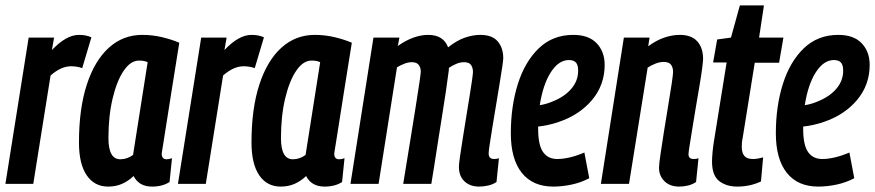

<svg xmlns="http://www.w3.org/2000/svg" viewBox="-26 -680 3236 710"><path d="M174 -541 166 -495Q219 -551 266 -551Q278 -551 289.5 -549Q301 -547 312 -542L278 -428Q268 -432 256.5 -433.5Q245 -435 237 -435Q219 -435 200.5 -427Q182 -419 161 -401L97 0H-6L80 -541Z M536 10Q488 10 468 -29Q448 -10 425 0Q402 10 374 10Q323 10 294.5 -32Q266 -74 266 -153Q266 -278 295 -367Q324 -456 376.5 -503.5Q429 -551 500 -551Q538 -551 573.5 -542.5Q609 -534 637 -522Q619 -411 607.5 -337.5Q596 -264 589 -220Q582 -176 578.5 -153.5Q575 -131 573.5 -122.5Q572 -114 572 -112Q572 -91 590 -91Q600 -91 610 -95L601 -7Q575 10 536 10ZM466 -107 520 -450Q508 -456 488 -456Q457 -456 431.5 -418.5Q406 -381 390.5 -316Q375 -251 375 -169Q375 -91 419 -91Q444 -91 466 -107Z M812 -541 804 -495Q857 -551 904 -551Q916 -551 927.5 -549Q939 -547 950 -542L916 -428Q906 -432 894.5 -433.5Q883 -435 875 -435Q857 -435 838.5 -427Q820 -419 799 -401L735 0H632L718 -541Z M1174 10Q1126 10 1106 -29Q1086 -10 1063 0Q1040 10 1012 10Q961 10 932.5 -32Q904 -74 904 -153Q904 -278 933 -367Q962 -456 1014.5 -503.5Q1067 -551 1138 -551Q1176 -551 1211.5 -542.5Q1247 -534 1275 -522Q1257 -411 1245.5 -337.5Q1234 -264 1227 -220Q1220 -176 1216.5 -153.5Q1213 -131 1211.5 -122.5Q1210 -114 1210 -112Q1210 -91 1228 -91Q1238 -91 1248 -95L1239 -7Q1213 10 1174 10ZM1104 -107 1158 -450Q1146 -456 1126 -456Q1095 -456 1069.5 -418.5Q1044 -381 1028.5 -316Q1013 -251 1013 -169Q1013 -91 1057 -91Q1082 -91 1104 -107Z M1746 10Q1712 10 1691.5 -9.5Q1671 -29 1671 -63Q1671 -73 1675 -101Q1679 -129 1685 -166.5Q1691 -204 1697.5 -244.5Q1704 -285 1710 -321.5Q1716 -358 1719.5 -383Q1723 -408 1723 -414Q1723 -429 1716 -439.5Q1709 -450 1690 -450Q1676 -450 1661.5 -444Q1647 -438 1634 -429Q1634 -425 1633.5 -419Q1633 -413 1632 -408Q1629 -384 1623 -343Q1617 -302 1609 -253Q1601 -204 1593.5 -155Q1586 -106 1579.5 -65Q1573 -24 1569 0H1465Q1470 -31 1478 -80Q1486 -129 1495 -184.5Q1504 -240 1512 -290.5Q1520 -341 1525 -375Q1530 -409 1530 -415Q1530 -430 1522.5 -440Q1515 -450 1497 -450Q1484 -450 1469.5 -444.5Q1455 -439 1442 -431L1374 0H1270L1355 -541H1451L1445 -510Q1475 -531 1503 -541Q1531 -551 1557 -551Q1614 -551 1631 -505Q1664 -531 1693.5 -541Q1723 -551 1750 -551Q1794 -551 1814.5 -527Q1835 -503 1835 -465Q1835 -457 1831 -431Q1827 -405 1821 -367.5Q1815 -330 1808 -289Q1801 -248 1795 -210.5Q1789 -173 1785 -147Q1781 -121 1781 -113Q1781 -92 1801 -92Q1804 -92 1809 -92.5Q1814 -93 1819 -95L1810 -7Q1797 2 1779.5 6Q1762 10 1746 10Z M2153 -21Q2123 -5 2088 2.5Q2053 10 2020 10Q1944 10 1903.5 -41Q1863 -92 1863 -187Q1863 -287 1889 -369.5Q1915 -452 1966.5 -501.5Q2018 -551 2094 -551Q2151 -551 2180.5 -520Q2210 -489 2210 -440Q2210 -366 2163.5 -310.5Q2117 -255 2040 -229Q2002 -216 1964 -212V-205Q1964 -144 1982 -118Q2000 -92 2035 -92Q2056 -92 2081.5 -98Q2107 -104 2135 -116ZM2078 -458Q2040 -458 2011 -413Q1982 -368 1970 -291Q1995 -295 2018 -305Q2061 -322 2086.5 -351.5Q2112 -381 2112 -419Q2112 -440 2103.5 -449Q2095 -458 2078 -458Z M2281 -541H2376L2371 -509Q2401 -531 2430.5 -541Q2460 -551 2488 -551Q2531 -551 2552.5 -527Q2574 -503 2574 -462Q2574 -454 2570.5 -427Q2567 -400 2560.5 -362Q2554 -324 2547 -282.5Q2540 -241 2534 -203.5Q2528 -166 2524 -141Q2520 -116 2520 -110Q2520 -92 2539 -92Q2543 -92 2547.5 -92.5Q2552 -93 2557 -95L2548 -7Q2535 2 2518.5 6Q2502 10 2486 10Q2451 10 2431 -10Q2411 -30 2411 -59Q2411 -73 2416.5 -110Q2422 -147 2429.5 -195Q2437 -243 2445 -290Q2453 -337 2458 -371.5Q2463 -406 2463 -414Q2463 -430 2455.5 -440.5Q2448 -451 2428 -451Q2414 -451 2398.5 -445Q2383 -439 2369 -430L2300 0H2196Z M2796 -98 2788 -9Q2748 10 2700 10Q2660 10 2633.5 -10.5Q2607 -31 2607 -83Q2607 -97 2609 -118Q2611 -139 2614 -157L2661 -449H2611L2626 -534L2677 -541L2710 -660H2799L2781 -541H2871L2855 -448H2765L2720 -168Q2718 -159 2717.5 -151.5Q2717 -144 2717 -137Q2717 -115 2726.5 -103.5Q2736 -92 2758 -92Q2767 -92 2776 -93.5Q2785 -95 2796 -98Z M3133 -21Q3103 -5 3068 2.5Q3033 10 3000 10Q2924 10 2883.5 -41Q2843 -92 2843 -187Q2843 -287 2869 -369.5Q2895 -452 2946.5 -501.5Q2998 -551 3074 -551Q3131 -551 3160.5 -520Q3190 -489 3190 -440Q3190 -366 3143.5 -310.5Q3097 -255 3020 -229Q2982 -216 2944 -212V-205Q2944 -144 2962 -118Q2980 -92 3015 -92Q3036 -92 3061.5 -98Q3087 -104 3115 -116ZM3058 -458Q3020 -458 2991 -413Q2962 -368 2950 -291Q2975 -295 2998 -305Q3041 -322 3066.5 -351.5Q3092 -381 3092 -419Q3092 -440 3083.5 -449Q3075 -458 3058 -458Z"/></svg>

Font: Georama Condensed SemiBold
Style: Italic
Weight: 600
Width: 3
Italic angle: -9°
Designer: Jean-Baptiste Levee
Foundry: Production Type
Version: Version 1.000